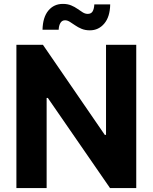

<svg xmlns="http://www.w3.org/2000/svg" viewBox="-20 -955 775 975"><path d="M671.9 -727.5V0H538.7L222.9 -457.6H216.8V0H63.3V-727.5H198L512.1 -270.1H518.4V-727.5ZM436.5 -801Q412.8 -801 394.4 -808.6Q376 -816.2 361.4 -826.5Q346.8 -836.7 334.4 -844.3Q322.1 -852 310.4 -852Q295 -852 287 -838.7Q278.9 -825.5 277.9 -803.9H195.9Q197.4 -867.4 225.6 -901.3Q253.8 -935.2 299.4 -935.2Q323.2 -935.2 341.4 -927.6Q359.6 -920 373.9 -909.8Q388.2 -899.6 400.5 -892Q412.9 -884.5 425.4 -884.5Q442.6 -884.5 450.1 -896.8Q457.7 -909.2 459 -932.6H539.6Q538.5 -869.5 509.5 -835.3Q480.5 -801 436.5 -801Z"/></svg>

Font: GitLab Sans
Style: Regular
Weight: 400
Designer: Rasmus Andersson
Foundry: Modifications by GitLab B.V., manufactured by rsms
Version: Version 4.000;git-c8fb6b7